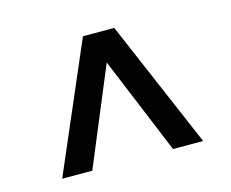

<svg xmlns="http://www.w3.org/2000/svg" viewBox="-68 -652 728 604"><g transform="rotate(-15 295.5 -350.0)"><path d="M427 -142H525L347 -558H245L66 -142H164L296 -459Z"/></g></svg>

Font: Talent
Style: Bold
Weight: 600
Designer: Mike Powis
Version: Version 1.001;hotconv 1.0.109;makeotfexe 2.5.65596